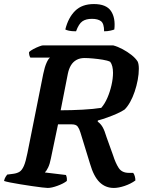

<svg xmlns="http://www.w3.org/2000/svg" viewBox="-31 -928 728 948"><path d="M204.5 0Q198 0 176.5 -2.5Q155 -5 126.8 -9.2Q98.5 -13.5 70 -18Q41.5 -22.5 19.2 -27Q-3 -31.5 -11 -34.5Q-9 -45.5 -3.5 -54.5Q2 -63.5 4.5 -66L35.5 -70Q53.5 -72.5 65.5 -80Q77.5 -87.5 86.8 -108.5Q96 -129.5 104.5 -172.5L182.5 -563Q189.5 -597 198.8 -617.8Q208 -638.5 216 -643.5H119Q116 -648 114 -655Q112 -662 112.5 -671Q119.5 -678 133.5 -685.5Q147.5 -693 161.8 -698.5Q176 -704 181.5 -704H527.5Q550.5 -698 574.2 -685.2Q598 -672.5 618 -656.8Q638 -641 648.5 -624.5Q651.5 -618.5 653 -609.2Q654.5 -600 654.5 -588.5Q654.5 -562.5 649 -533.2Q643.5 -504 634 -475.8Q624.5 -447.5 611.5 -424.2Q598.5 -401 584 -387Q570 -377.5 547.2 -367.2Q524.5 -357 499.2 -348Q474 -339 452 -333L451.5 -327.5Q467 -316 476.2 -299.5Q485.5 -283 495 -251L527 -162Q539.5 -122.5 555.2 -98.5Q571 -74.5 605.5 -74.5H626.5Q631.5 -68.5 634.5 -58Q637.5 -47.5 637.5 -37Q615 -20.5 584.8 -10.2Q554.5 0 531 0Q489.5 0 460.5 -28.5Q431.5 -57 413.5 -119.5L366 -274Q361 -291 353 -302.5Q345 -314 323.5 -314H255.5L220 -144.5Q215 -118.5 206.8 -101.2Q198.5 -84 190.5 -76.5L294.5 -64Q296.5 -60.5 298.2 -53.2Q300 -46 299 -34.5Q282.5 -21.5 253.2 -10.8Q224 0 204.5 0ZM268.5 -383.5Q322 -383.5 376.8 -386.5Q431.5 -389.5 469 -395.5Q486.5 -415.5 499.2 -445Q512 -474.5 519.5 -507.5Q527 -540.5 527 -568.5Q527 -586 523.5 -600Q520 -614 513 -623Q499.5 -629.5 476.2 -633.2Q453 -637 428.8 -639.2Q404.5 -641.5 386.5 -641.5Q363.5 -641.5 346.8 -632.2Q330 -623 319.5 -605.8Q309 -588.5 304 -564ZM344.5 -773.5Q322 -773.5 309 -776.5Q296 -779.5 291.5 -782.5Q306 -841 340 -874.5Q374 -908 432.5 -908Q493.5 -908 516.8 -873.8Q540 -839.5 533.5 -782.5Q528.5 -780 514.2 -776.8Q500 -773.5 483 -773.5Q483 -811.5 467.8 -823.2Q452.5 -835 423 -835Q393.5 -835 375.8 -822.8Q358 -810.5 344.5 -773.5Z"/></svg>

Font: Texturina Medium
Style: Italic
Weight: 500
Italic angle: -11°
Designer: Guillermo Torres Carreño
Foundry: Omnibus-Type
Version: Version 1.002